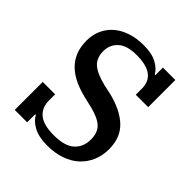

<svg xmlns="http://www.w3.org/2000/svg" viewBox="-195 -846 995 995"><g transform="rotate(45 302.5 -349.0)"><path d="M305 12Q243 12 204.5 -9Q166 -30 152 -59H147V0H56V-205H147V-160Q147 -108 181.5 -79Q216 -50 292 -50Q372 -50 408 -83Q444 -116 444 -171Q444 -220 417 -246.5Q390 -273 326 -289L275 -301Q226 -312 187 -330Q148 -348 121 -374Q94 -400 79.5 -435Q65 -470 65 -517Q65 -560 81 -595.5Q97 -631 126.5 -656.5Q156 -682 198 -696Q240 -710 293 -710Q353 -710 389 -690Q425 -670 439 -643H444V-698H535V-499H444V-544Q444 -595 409.5 -621.5Q375 -648 301 -648Q232 -648 198.5 -617.5Q165 -587 165 -540Q165 -490 195.5 -463Q226 -436 296 -419L343 -409Q440 -386 493 -336.5Q546 -287 546 -201Q546 -155 529.5 -116Q513 -77 482.5 -48.5Q452 -20 407 -4Q362 12 305 12Z"/></g></svg>

Font: IBM Plex Serif Medium
Style: Regular
Weight: 500
Designer: Mike Abbink, Paul van der Laan, Pieter van Rosmalen
Foundry: Bold Monday
Version: Version 2.5